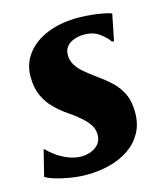

<svg xmlns="http://www.w3.org/2000/svg" viewBox="-93 -635 616 715"><g transform="rotate(-15 214.5 -277.0)"><path d="M380.5 -444.5H373Q363.5 -460 339.2 -478.5Q315 -497 279 -497Q258.5 -497 240.8 -490.8Q223 -484.5 212 -471.8Q201 -459 201 -439Q201 -419 210.8 -401.8Q220.5 -384.5 240 -367.8Q259.5 -351 288 -330.5Q316.5 -310.5 339 -288.8Q361.5 -267 374.8 -238.2Q388 -209.5 388 -168.5Q388 -123.5 369.5 -90Q351 -56.5 318.5 -34.2Q286 -12 244 -1Q202 10 155 10Q123.5 10 90.8 4.5Q58 -1 33 -8.8Q8 -16.5 -1.5 -24L23 -122.5H27Q37 -111 56.5 -96.5Q76 -82 101.5 -71.5Q127 -61 154 -61Q172 -61 190 -67.8Q208 -74.5 219.8 -88.5Q231.5 -102.5 231.5 -124.5Q231.5 -145 220.5 -162Q209.5 -179 189.8 -196.2Q170 -213.5 142.5 -232Q119 -248 96.8 -270Q74.5 -292 60.2 -323Q46 -354 46 -396.5Q46 -446 74.5 -483.8Q103 -521.5 154.5 -542.5Q206 -563.5 274.5 -563.5Q301.5 -563.5 327.5 -560.5Q353.5 -557.5 373.2 -553.5Q393 -549.5 401 -546Z"/></g></svg>

Font: Merriweather 28pt Black
Style: Italic
Weight: 900
Italic angle: -7.8°
Version: Version 2.101